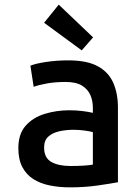

<svg xmlns="http://www.w3.org/2000/svg" viewBox="-20 -795 600 827"><path d="M281 12Q236 12 195.5 4Q155 -4 124.5 -23Q94 -42 76.5 -75Q59 -108 59 -157Q59 -218 90.5 -253.5Q122 -289 172.5 -304.5Q223 -320 278 -320Q307 -320 332.5 -317Q358 -314 380 -309V-331Q380 -360 369.5 -385Q359 -410 333.5 -426Q308 -442 262 -442Q218 -442 182 -435.5Q146 -429 125 -421L111 -512Q132 -521 177.5 -528Q223 -535 274 -535Q355 -535 401.5 -509.5Q448 -484 468 -438Q488 -392 488 -331V-10Q456 -4 400.5 4Q345 12 281 12ZM284 -80Q313 -80 338.5 -81.5Q364 -83 380 -86V-226Q365 -230 342 -233Q319 -236 296 -236Q265 -236 235.5 -229.5Q206 -223 188 -206.5Q170 -190 170 -160Q170 -115 201 -97.5Q232 -80 284 -80ZM332 -578 170 -697 233 -775 381 -634Z"/></svg>

Font: Ubuntu Sans Mono Medium
Style: Regular
Weight: 500
Monospace: yes
Designer: Dalton Maag Ltd
Foundry: Dalton Maag Ltd
Version: Version 1.006